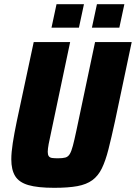

<svg xmlns="http://www.w3.org/2000/svg" viewBox="-20 -889 649 917"><path d="M239 8Q160 8 115.5 -5Q71 -18 52.5 -48Q34 -78 34 -128Q34 -161 41 -206Q48 -251 60 -309L141 -688H315L226 -266Q217 -226 212.5 -201.5Q208 -177 208 -164Q208 -150 213 -143Q218 -136 229 -134.5Q240 -133 257 -133Q279 -133 292 -136.5Q305 -140 313 -153Q321 -166 328 -192.5Q335 -219 345 -266L434 -688H609L529 -309Q512 -231 498 -176Q484 -121 466.5 -85Q449 -49 421 -28.5Q393 -8 349.5 0Q306 8 239 8ZM419 -757 443 -869H574L550 -757ZM226 -757 250 -869H381L357 -757Z"/></svg>

Font: Saira SemiCondensed ExtraBold
Style: Italic
Weight: 800
Width: 4
Italic angle: -12°
Designer: Hector Gatti with collaboration of the Omnibus-Type team
Foundry: Omnibus-Type
Version: Version 1.101